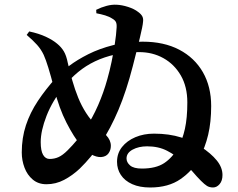

<svg xmlns="http://www.w3.org/2000/svg" viewBox="-20 -808 1040 839"><path d="M401.1 -750 400.3 -765.1Q422.4 -776.2 445.4 -782.3Q468.4 -788.4 488.9 -787.4Q512.9 -786.4 539.9 -777.7Q566.9 -769 583.5 -755.9Q596.9 -746.2 601.9 -736.4Q606.9 -726.6 605.1 -713.1Q604.5 -703.8 600.9 -686Q597.2 -668.1 591.3 -643.3Q585.3 -618.4 577.6 -587.3Q570 -556.2 560.4 -519.3Q532.3 -410.2 497.7 -328.2Q463 -246.1 421.5 -183.7Q380 -121.3 328.5 -71.2Q296.9 -41.4 260.4 -22.1Q223.9 -2.9 183.1 -2.9Q147.4 -2.9 123.2 -23.3Q99 -43.6 87.1 -75.4Q75.1 -107.2 75.1 -141.8Q75.1 -205.6 93.3 -260.7Q111.5 -315.8 145.6 -367Q179.6 -418.2 226 -469.5Q247.1 -493.5 282.3 -520.2Q317.6 -546.9 365.9 -571.2Q414.2 -595.4 474.1 -610.7Q534 -625.9 603.3 -625.9Q696.4 -625.9 763.3 -590.8Q830.2 -555.7 866.5 -492.6Q902.8 -429.5 902.8 -344.7Q902.8 -274.5 889.6 -218.9Q876.4 -163.2 850.4 -114.8Q821.8 -62.2 769 -25.5Q716.3 11.3 636 11.3Q590.2 11.3 557.7 -3.3Q525.2 -17.9 508.3 -43.3Q491.4 -68.7 491.4 -100.9Q491.4 -138 513.1 -165.5Q534.8 -192.9 571.5 -208.5Q608.3 -224 652.8 -224Q719.2 -224 771.8 -207.3Q824.4 -190.7 856.6 -167.6Q902.1 -137.8 927.2 -107Q952.2 -76.3 952.2 -43.2Q952.2 -17.9 939.6 -3.4Q927.1 11.2 911.1 11.2Q895.3 11.2 884.5 4.4Q873.6 -2.4 857.9 -18.2Q839.7 -36.5 821.7 -57.8Q803.6 -79.1 776.6 -103.3Q748 -129.4 710.5 -149Q672.9 -168.6 622.9 -168.6Q586.1 -168.6 559.5 -154.2Q532.9 -139.7 532.9 -115.6Q532.9 -98.6 548.5 -85Q564.1 -71.4 599.9 -71.4Q661.3 -71.4 697.3 -95.2Q733.3 -118.9 759.2 -164.4Q777.3 -197.4 788 -244.9Q798.6 -292.4 798.6 -360.6Q798.6 -429 770.2 -478.2Q741.7 -527.3 694.2 -553.8Q646.8 -580.3 587.8 -580.3Q532.1 -580.3 483.8 -569.8Q435.6 -559.3 395.2 -540Q354.8 -520.7 321.4 -493.1Q288.1 -465.5 260.6 -431.8Q208.9 -367.4 183.4 -301.9Q157.9 -236.4 157.9 -187.2Q157.9 -149.4 168.3 -131.4Q178.8 -113.4 196.8 -113.4Q217.7 -113.4 235.7 -121.5Q253.8 -129.5 275.4 -151.1Q319.2 -194.6 352 -244Q384.9 -293.5 408.8 -348.5Q432.8 -403.5 448.7 -461.1Q459.2 -497.8 467.6 -538.2Q476 -578.6 481.9 -617.4Q487.9 -656.2 489.6 -687.4Q490.6 -703.9 486.3 -712.1Q482 -720.3 470.9 -726.5Q457.7 -735.3 439.4 -740.8Q421 -746.3 401.1 -750ZM107.7 -670.6Q149.9 -661.6 180.5 -647.3Q211.2 -632.9 230 -616.8Q247.7 -602.4 258.7 -584.1Q269.8 -565.8 276.2 -533.3Q285.1 -494.4 296.2 -455.6Q307.2 -416.9 321.7 -381.2Q336.2 -345.5 356.2 -314.4Q376.2 -283.2 402 -258.5Q422.8 -239.2 443.6 -217.4Q464.4 -195.7 464.4 -170.8Q464.4 -151.6 453.8 -137.4Q443.2 -123.1 421.3 -121.6Q401.5 -120.9 378.7 -133.4Q356 -145.9 333.8 -171.7Q302.8 -208.9 270.5 -271.9Q238.3 -334.8 217.4 -417.6Q202 -477.5 191.1 -512.4Q180.3 -547.4 171 -568.1Q159.6 -592.2 142 -611.9Q124.4 -631.5 96.6 -655.4Z"/></svg>

Font: Noto Serif TC
Style: Regular
Weight: 200
Designer: Ryoko NISHIZUKA 西塚涼子 (kana & ideographs); Frank Grießhammer (Latin, Greek & Cyrillic); Wenlong ZHANG 张文龙 (bopomofo); San
Foundry: Adobe
Version: Version 2.001;hotconv 1.1.0;makeotfexe 2.6.0